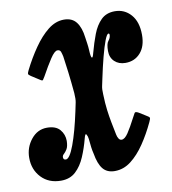

<svg xmlns="http://www.w3.org/2000/svg" viewBox="-94 -594 595 666"><g transform="rotate(-10 203.0 -261.0)"><path d="M-27 -83.5Q-27 -120 -4.5 -148Q18 -176 51.5 -176Q82.5 -176 97 -159Q111.5 -142 111.5 -119Q111 -99.5 105.2 -90.2Q99.5 -81 94 -76.2Q88.5 -71.5 88.5 -65.5Q88.5 -56 97.5 -56Q111 -56 127.5 -100.5Q144 -145 159 -215.5Q163 -234.5 165.2 -245.2Q167.5 -256 166 -278Q162.5 -317 158.2 -352Q154 -387 150.5 -409.5Q148.5 -419 145.8 -426.5Q143 -434 134 -434Q124 -434 108.5 -410.5Q93 -387 74 -352.5Q69 -344 66.8 -341.2Q64.5 -338.5 56 -344.5L28 -362.5Q19.5 -368 19.5 -371.5Q19.5 -375 24 -384Q44 -424 67.8 -458.2Q91.5 -492.5 118.2 -513.8Q145 -535 174.5 -535Q203.5 -535 218.2 -515.5Q233 -496 237 -461Q238.5 -451 240.2 -439Q242 -427 242.5 -415.5Q243.5 -392 247 -388.8Q250.5 -385.5 255 -404Q264 -437.5 275.2 -467Q286.5 -496.5 305 -514.8Q323.5 -533 353.5 -533Q387.5 -533 410 -507.5Q432.5 -482 432.5 -436Q432.5 -395.5 412.2 -372.8Q392 -350 359.5 -350Q336 -350 321.2 -364Q306.5 -378 306.5 -401Q306.5 -426.5 314 -435.5Q321.5 -444.5 322 -455Q322 -460.5 318.5 -460.5Q313 -460.5 305 -439.8Q297 -419 288 -384.5Q279 -350 270.5 -309.5Q267.5 -294 265.2 -284.5Q263 -275 264 -256Q265 -223.5 268 -200.2Q271 -177 275 -156.2Q279 -135.5 284 -111Q285.5 -103 289.5 -96.5Q293.5 -90 300 -90Q311 -90 323.2 -108.2Q335.5 -126.5 352 -158.5Q357.5 -168.5 360.2 -173.5Q363 -178.5 374.5 -172L397 -158Q407.5 -152 409.2 -148.8Q411 -145.5 405 -133.5Q386.5 -94 364 -60.8Q341.5 -27.5 315.2 -7.2Q289 13 258 13Q231 13 216.5 -4.5Q202 -22 195.5 -60Q192.5 -72 191.2 -83Q190 -94 188 -112.5Q187 -122 183 -128.5Q179 -135 174.5 -117Q166 -84 153.2 -54Q140.5 -24 120.2 -5.2Q100 13.5 68.5 13.5Q25.5 13.5 -0.8 -14.2Q-27 -42 -27 -83.5Z"/></g></svg>

Font: Besley* Condensed Semi
Style: Italic
Weight: 600
Width: 3
Italic angle: -13°
Designer: Owen Earl
Foundry: indestructible type*
Version: Version 3.000; ttfautohint (v1.8.3)